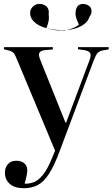

<svg xmlns="http://www.w3.org/2000/svg" viewBox="-22 -764 594 1014"><path d="M104 230Q56 230 30 207.5Q4 185 4 148Q4 122 19 103.5Q34 85 64 85Q91 85 106.5 98.5Q122 112 122 134Q122 145 119 161.5Q116 178 108 206Q130 207 154 199Q178 191 203 161.5Q228 132 254 68L269 32L71 -442Q59 -473 51 -482.5Q43 -492 29 -496L-2 -504L0 -515H257V-503L212 -499Q192 -496 186 -485Q180 -474 191 -447L324 -116H327L450 -444Q461 -473 454 -484Q447 -495 425 -499L390 -504V-515H552V-503L521 -498Q503 -494 494 -485Q485 -476 473 -445L295 29Q265 111 236.5 154.5Q208 198 176 214Q144 230 104 230ZM270 -607Q301 -603 330 -605Q347 -609 364.5 -616Q382 -623 395 -634Q385 -653 379.5 -673Q374 -693 380 -716Q386 -735 401 -740.5Q416 -746 435 -740Q458 -731 461 -712Q464 -693 450 -674Q440 -644 407 -626.5Q374 -609 330 -605Q325 -604 319 -603Q294 -602 268 -605Q242 -608 224 -615Q181 -626 157 -650Q133 -674 138 -706Q143 -724 159.5 -735.5Q176 -747 200 -742Q219 -737 228.5 -724Q238 -711 235 -690Q238 -665 233.5 -648Q229 -631 223 -615H224Q245 -609 270 -607Z"/></svg>

Font: Literata 72pt Medium
Style: Regular
Weight: 500
Designer: Latin by Veronika Burian and Jose Scaglione. Greek by Irene Vlachou. Cyrillic by Vera Evstafieva.
Foundry: TypeTogether
Version: Version 3.002